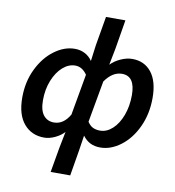

<svg xmlns="http://www.w3.org/2000/svg" viewBox="-102 -867 1068 1169"><g transform="rotate(10 431.5 -282.0)"><path d="M317 57 337 -44Q316 -20 281 -3.5Q246 13 214 13Q136 13 88.5 -43Q41 -99 41 -205Q41 -302 79.5 -381.5Q118 -461 179.5 -506.5Q241 -552 306 -552Q340 -552 368 -537.5Q396 -523 414 -496L427 -595L458 -776H578L548 -595L528 -493Q553 -519 590 -535.5Q627 -552 661 -552Q736 -552 779.5 -497Q823 -442 823 -339Q823 -240 785.5 -159.5Q748 -79 687 -33Q626 13 561 13Q525 13 498.5 -0.5Q472 -14 452 -41L437 57L411 212H290ZM354 -154 399 -408Q369 -452 326 -452Q285 -452 249 -420.5Q213 -389 190.5 -333.5Q168 -278 168 -210Q168 -148 192 -118Q216 -88 257 -88Q316 -88 354 -154ZM696 -334Q696 -452 615 -452Q556 -452 510 -386L464 -129Q480 -105 499 -96.5Q518 -88 542 -88Q583 -88 618.5 -120.5Q654 -153 675 -209.5Q696 -266 696 -334Z"/></g></svg>

Font: Nebula Sans Semibold
Style: Regular
Weight: 600
Italic angle: -9°
Designer: Paul D. Hunt for Adobe (as Source Sans)
Foundry: Nebula Entertainment & Broadcasting LLC
Version: Version 1.010